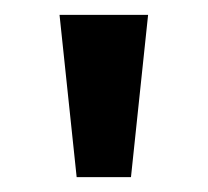

<svg xmlns="http://www.w3.org/2000/svg" viewBox="-20 -666 279 258"><path d="M156 -428H83L60 -646H179Z"/></svg>

Font: Gupter
Style: Bold
Weight: 700
Designer: Octavio Pardo
Version: Version 1.000